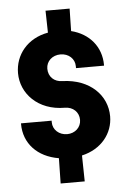

<svg xmlns="http://www.w3.org/2000/svg" viewBox="-53 -746 548 818"><g transform="rotate(-5 221.0 -336.5)"><path d="M27 -234C27 -151 84 -90 175 -75L173 33H276L274 -78C358 -97 408 -161 408 -234C408 -323 337 -397 219 -401C183 -401 159 -425 159 -459C159 -491 185 -515 220 -515C255 -515 281 -491 281 -459V-451H401V-454C401 -532 351 -591 274 -610L276 -706H173L175 -612C86 -596 33 -529 33 -451C33 -364 104 -287 219 -287C254 -287 279 -263 279 -230C279 -198 253 -174 219 -174C185 -174 158 -198 158 -230V-237H27Z"/></g></svg>

Font: Lineal
Style: Bold
Weight: 700
Designer: Created by Frank Adebiaye with contributions from Anton Moglia & Ariel Martín Pérez
Created by Frank ADEBIAYE with FontF
Foundry: Velvetyne Type Foundry
Version: Version 2.000;Glyphs 3.2 (3227)